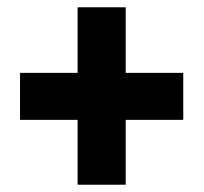

<svg xmlns="http://www.w3.org/2000/svg" viewBox="-20 -617 559 527"><path d="M193 -288V-110H325V-288H483V-417H325V-597H193V-417H35V-288Z"/></svg>

Font: Noto Sans Sinhala Condensed Black
Style: Regular
Weight: 900
Width: 3
Designer: Jelle Bosma - Monotype Design Team
Foundry: Monotype Imaging Inc.
Version: Version 2.006